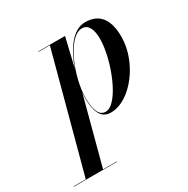

<svg xmlns="http://www.w3.org/2000/svg" viewBox="-273 -615 990 1010"><g transform="rotate(-30 222.0 -110.0)"><path d="M175.5 -123C175.5 -55 189.5 10 256.5 10C377 10 502.5 -154.5 502.5 -307.5C502.5 -408.5 465 -470 374 -470C296.5 -470 238.5 -380 206 -284.5L247.5 -460H84.5V-457.5H154L-35 247.5H-109.5V250H152.5V247.5H70L177.5 -157.5C176 -145 175.5 -133.5 175.5 -123ZM178 -122.5C178 -249.5 258.5 -450.5 344 -450.5C380.5 -450.5 399.5 -415 399.5 -356C399.5 -228.5 312 -7.5 234.5 -7.5C191.5 -7.5 178 -57 178 -122.5Z"/></g></svg>

Font: Bodoni* 72pt Medium
Style: Italic
Weight: 500
Italic angle: -13°
Version: Version 2.3